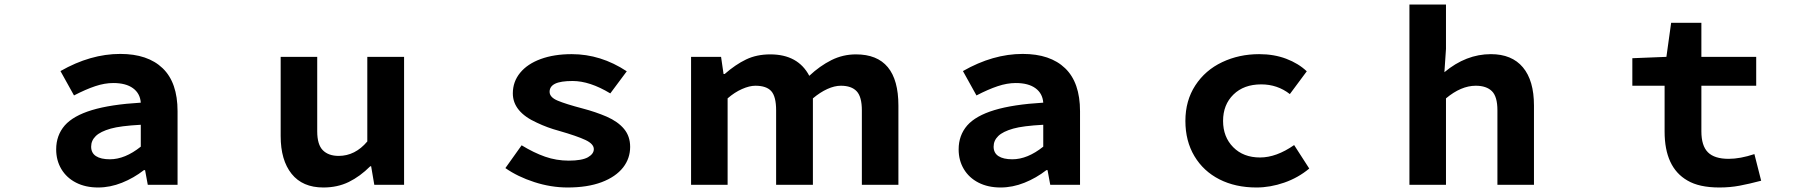

<svg xmlns="http://www.w3.org/2000/svg" viewBox="-20 -819 8040 851"><path d="M229 -157Q229 -219 267 -263Q305 -306 387.5 -331Q470 -356 604 -364Q601 -405 569.5 -428Q538 -451 482 -451Q444 -451 402 -437Q360 -423 308 -396L248 -504Q381 -580 513 -580Q635 -580 701 -516.5Q767 -453 767 -326V0H635L623 -65H618Q573 -30 520.5 -9Q468 12 415 12Q359 12 317 -9.5Q275 -31 252 -69.5Q229 -108 229 -157ZM604 -169V-266Q513 -261 471 -249Q425 -236 404.5 -216Q384 -196 384 -169Q384 -141 405.5 -127Q427 -113 467 -113Q534 -113 604 -169Z M1224 -216V-567H1386V-237Q1386 -178 1411 -153Q1436 -128 1481 -128Q1554 -128 1608 -192V-567H1771V0H1639L1625 -82H1621Q1576 -37 1526 -12.5Q1476 12 1413 12Q1321 12 1272.5 -48.5Q1224 -109 1224 -216Z M2220 -74 2292 -175Q2346 -142 2396 -124.5Q2446 -107 2501 -107Q2559 -107 2586 -122Q2612 -137 2612 -158Q2612 -181 2575 -198.5Q2538 -216 2458 -239Q2406 -253 2360 -275Q2253 -323 2253 -405Q2253 -457 2285.5 -496.5Q2318 -536 2377 -557.5Q2436 -579 2514 -579Q2643 -579 2758 -503L2685 -405Q2594 -460 2518 -460Q2465 -460 2440.5 -448Q2416 -436 2416 -412Q2416 -388 2451.5 -373Q2487 -358 2563 -338Q2620 -323 2669 -302Q2719 -280 2746 -247.5Q2773 -215 2773 -168Q2773 -117 2742 -77Q2709 -35 2646.5 -11.5Q2584 12 2496 12Q2422 12 2348 -12Q2274 -36 2220 -74Z M3043 -567H3176L3187 -491H3192Q3240 -533 3287 -555.5Q3334 -578 3394 -578Q3517 -578 3567 -483Q3614 -527 3665 -552.5Q3716 -578 3774 -578Q3962 -578 3962 -351V0H3800V-330Q3800 -390 3777 -414.5Q3754 -439 3707 -439Q3679 -439 3647 -424.5Q3615 -410 3583 -383V0H3420V-330Q3420 -391 3398.5 -415Q3377 -439 3328 -439Q3302 -439 3269 -424.5Q3236 -410 3205 -383V0H3043Z M4229 -157Q4229 -219 4267 -263Q4305 -306 4387.5 -331Q4470 -356 4604 -364Q4601 -405 4569.5 -428Q4538 -451 4482 -451Q4444 -451 4402 -437Q4360 -423 4308 -396L4248 -504Q4381 -580 4513 -580Q4635 -580 4701 -516.5Q4767 -453 4767 -326V0H4635L4623 -65H4618Q4573 -30 4520.5 -9Q4468 12 4415 12Q4359 12 4317 -9.5Q4275 -31 4252 -69.5Q4229 -108 4229 -157ZM4604 -169V-266Q4513 -261 4471 -249Q4425 -236 4404.5 -216Q4384 -196 4384 -169Q4384 -141 4405.5 -127Q4427 -113 4467 -113Q4534 -113 4604 -169Z M5234 -283Q5234 -373 5278 -440.5Q5322 -508 5397 -543.5Q5472 -579 5561 -579Q5627 -579 5681 -558.5Q5735 -538 5772 -503L5697 -402Q5642 -445 5570 -445Q5493 -445 5447 -400Q5401 -355 5401 -283Q5401 -212 5446 -166.5Q5491 -121 5565 -121Q5637 -121 5716 -176L5783 -72Q5734 -31 5672 -9.5Q5610 12 5549 12Q5456 12 5385 -24Q5314 -60 5274 -127Q5234 -194 5234 -283Z M6227 -799H6389V-602L6382 -499Q6478 -579 6588 -579Q6681 -579 6730 -520.5Q6779 -462 6779 -351V0H6617V-330Q6617 -391 6592.5 -415Q6568 -439 6521 -439Q6456 -439 6389 -383V0H6227Z M7459 -19Q7358 -77 7358 -236V-439H7215V-561L7366 -567L7387 -718H7521V-567H7764V-439H7521V-237Q7521 -173 7550 -144Q7579 -115 7642 -115Q7693 -115 7756 -136L7786 -18Q7733 -4 7690.5 4Q7648 12 7601 12Q7511 12 7459 -19Z"/></svg>

Font: Merged Yaku Han JP ExtraBold
Style: Regular
Weight: 800
Designer: Ryoko NISHIZUKA 西塚涼子 (kana, bopomofo & ideographs); Paul D. Hunt (Latin, Greek & Cyrillic); Sandoll Communications 산돌커뮤니
Foundry: Adobe
Version: Version 2.004